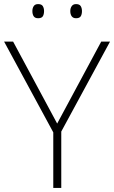

<svg xmlns="http://www.w3.org/2000/svg" viewBox="-20 -917 557 937"><path d="M259 -314 474 -714H517L279 -275V0H240V-271L0 -714H44ZM138 -863Q138 -877 144.5 -887Q151 -897 166 -897Q183 -897 189 -887Q195 -877 195 -863Q195 -847 189 -837.5Q183 -828 166 -828Q151 -828 144.5 -837.5Q138 -847 138 -863ZM323 -863Q323 -877 330 -887Q337 -897 351 -897Q368 -897 374 -887Q380 -877 380 -863Q380 -847 374 -837.5Q368 -828 351 -828Q337 -828 330 -837.5Q323 -847 323 -863Z"/></svg>

Font: Noto Sans Hebrew ExtraLight
Style: Regular
Weight: 250
Designer: Monotype Design Team
Foundry: Monotype Imaging Inc.
Version: Version 2.003